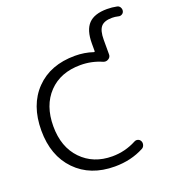

<svg xmlns="http://www.w3.org/2000/svg" viewBox="-166 -1105 1121 1223"><g transform="rotate(-20 394.5 -493.0)"><path d="M403.3 -12.7Q238.3 -12.7 139.2 -114.7Q40 -216.8 40 -387.7Q40 -560.5 138.2 -661.6Q236.3 -762.7 403.3 -762.7Q467.8 -762.7 525.4 -743.2Q528.3 -742.2 530.3 -743.7Q532.2 -745.1 532.2 -748V-799.8Q532.2 -889.6 571.8 -931.2Q611.3 -972.7 697.3 -972.7Q731.4 -972.7 764.6 -965.8Q777.3 -962.9 784.2 -951.2Q789.1 -942.4 789.1 -933.6Q789.1 -929.7 788.1 -925.8Q785.2 -913.1 773.4 -906.7Q761.7 -900.4 749 -904.3Q728.5 -909.2 709 -909.2Q655.3 -909.2 633.3 -883.3Q611.3 -857.4 611.3 -795.9V-696.3Q611.3 -677.7 594.7 -668Q585.9 -662.1 576.2 -662.1Q568.4 -662.1 560.5 -665Q492.2 -695.3 416 -695.3Q280.3 -695.3 200.7 -611.8Q121.1 -528.3 121.1 -387.2Q121.1 -246.1 201.7 -162.6Q282.2 -79.1 410.2 -79.1Q497.1 -79.1 574.2 -120.1Q585.9 -126 598.1 -122.1Q610.4 -118.2 616.2 -106.4Q622.1 -93.8 617.7 -79.6Q613.3 -65.4 601.6 -59.6Q513.7 -12.7 403.3 -12.7Z"/></g></svg>

Font: Gen Jyuu Gothic Normal
Style: Regular
Weight: 300
Designer: [Source Han Sans]
Ryoko NISHIZUKA  (kana & ideographs); Paul D. Hunt (Latin, Greek & Cyrillic); Wenlong ZHANG  (bopomofo
Version: Version 1.002.20150607